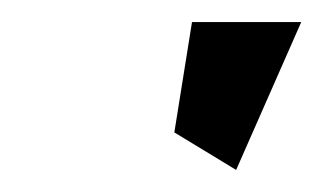

<svg xmlns="http://www.w3.org/2000/svg" viewBox="-20 -770 293 174"><path d="M138 -650 194 -616 253 -750H154Z"/></svg>

Font: Aerodynamic
Style: Obl
Weight: 500
Designer: Google
Version: Version 2.000980; 2014